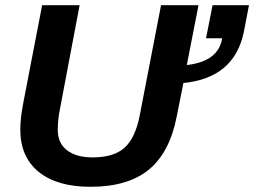

<svg xmlns="http://www.w3.org/2000/svg" viewBox="-20 -708 977 738"><path d="M336 -103Q417 -103 458.5 -140Q500 -177 517 -264L599 -688H743L698 -458Q820 -472 834 -561H772L797 -688H937L917 -584Q880 -408 685 -389L659 -259Q632 -121 551.5 -55.5Q471 10 328 10Q199 10 128.5 -47.5Q58 -105 58 -210Q58 -252 69 -310L142 -688H286L211 -292Q202 -250 202 -208Q202 -158 237.5 -130.5Q273 -103 336 -103Z"/></svg>

Font: Libra Sans
Style: Bold Italic
Weight: 700
Italic angle: -12°
Foundry: Context Ltd
Version: Version 1.002